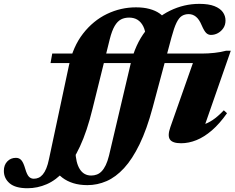

<svg xmlns="http://www.w3.org/2000/svg" viewBox="-220 -746 1246 1020"><path d="M146 -397Q167.5 -498.5 221.2 -567.5Q275 -636.5 348.2 -671.8Q421.5 -707 502.5 -707Q543 -707 574.2 -698.5Q605.5 -690 626.8 -675.2Q648 -660.5 659 -641.5L554.5 -549.5Q552.5 -583.5 541 -606.2Q529.5 -629 510.8 -640.8Q492 -652.5 466 -652.5Q441.5 -652.5 422.8 -642.8Q404 -633 389.2 -608Q374.5 -583 363 -537.5L271.5 -168Q242.5 -49 204.8 32Q167 113 122.5 162Q78 211 28.5 232.5Q-21 254 -74 254Q-138 254 -168.8 227.8Q-199.5 201.5 -199.5 161.5Q-199.5 130.5 -181.2 111.5Q-163 92.5 -135.5 92.5Q-117 92.5 -106 105.8Q-95 119 -86 150.5Q-77 181.5 -66.5 192.5Q-56 203.5 -40.5 203.5Q-26.5 203.5 -14.8 198.2Q-3 193 7.2 181Q17.5 169 26 148.5Q34.5 128 40.5 98ZM474 -407Q498.5 -511 553.8 -582Q609 -653 683.2 -689.2Q757.5 -725.5 839 -725.5Q888.5 -725.5 919 -713.5Q949.5 -701.5 963.8 -681.5Q978 -661.5 978 -637Q978 -614 966.8 -597Q955.5 -580 938 -570.2Q920.5 -560.5 900.5 -560.5Q886.5 -560.5 875.8 -570.5Q865 -580.5 851.5 -611.5Q838.5 -643 821.2 -657Q804 -671 782.5 -671Q761.5 -671 746 -661.2Q730.5 -651.5 717.5 -624.8Q704.5 -598 691 -547.5L591 -174.5Q560 -59 521.5 20.2Q483 99.5 439 147.2Q395 195 346 216.2Q297 237.5 244.5 237.5Q202 237.5 168.8 227Q135.5 216.5 111.2 197.8Q87 179 69.5 155L180.5 55Q182.5 119 204 152.8Q225.5 186.5 264.5 186.5Q280.5 186.5 294.5 181.2Q308.5 176 320.2 163.8Q332 151.5 341.8 131.2Q351.5 111 359 81ZM48.5 -411 57.5 -461.5H853Q885 -461.5 919.5 -465.2Q954 -469 981 -476.5H1006L853.5 -39L803.5 -77Q831 -76.5 856.5 -83.2Q882 -90 909.2 -108Q936.5 -126 969 -160L986 -144.5Q946.5 -88.5 905.5 -53.2Q864.5 -18 823.5 -1.5Q782.5 15 742 15Q696.5 15 682.8 -5Q669 -25 685 -70.5L808.5 -421.5L858 -411Z"/></svg>

Font: Newsreader 36pt ExtraBold
Style: Italic
Weight: 800
Italic angle: -17°
Designer: Hugues Gentile
Foundry: Production Type
Version: Version 1.003